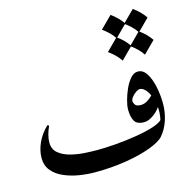

<svg xmlns="http://www.w3.org/2000/svg" viewBox="-95 -706 791 806"><g transform="rotate(-15 301.0 -303.0)"><path d="M546.9 -138.2 571.3 -196.3Q571.3 -161.1 560.1 -126.2Q548.8 -91.3 526.4 -65.4Q510.3 -46.9 464.8 -30Q419.4 -13.2 356.2 -2.9Q293 7.3 221.7 7.3Q188 7.3 152.6 1.5Q117.2 -4.4 86.9 -17.6Q56.6 -30.8 38.1 -53.2Q19.5 -75.7 19.5 -108.9Q19.5 -140.1 34.4 -173.6Q49.3 -207 79.1 -235.8L85.4 -231.9Q67.9 -192.9 67.9 -163.1Q67.9 -133.3 88.4 -116.5Q108.9 -99.6 139.6 -91.8Q170.4 -84 201.7 -82.3Q232.9 -80.6 254.9 -80.6Q290 -80.6 335.7 -84.2Q381.3 -87.9 426 -95.2Q470.7 -102.5 503.9 -113.3Q537.1 -124 546.9 -138.2ZM541.5 -127.9Q551.3 -166 545.2 -201.2Q539.1 -236.3 524.2 -259Q509.3 -281.7 491.7 -281.7Q485.4 -281.7 475.3 -274.9Q465.3 -268.1 457.5 -258.3Q449.7 -248.5 449.7 -239.3Q449.7 -234.9 455.3 -225.3Q460.9 -215.8 480.5 -215.8Q498.5 -215.8 516.6 -229.5Q534.7 -243.2 539.6 -253.9L553.2 -205.1Q550.3 -191.4 537.4 -177Q524.4 -162.6 507.3 -152.6Q490.2 -142.6 475.6 -142.6Q444.3 -142.6 433.6 -160.9Q422.9 -179.2 422.9 -213.4Q422.9 -226.1 429 -249.5Q435.1 -272.9 445.8 -297.1Q456.5 -321.3 471.2 -338.1Q485.8 -355 503.4 -355Q525.9 -355 540.8 -331.8Q555.7 -308.6 563.5 -272.2Q571.3 -235.8 571.3 -196.3Q566.9 -172.9 559.1 -156.5Q551.3 -140.1 541.5 -127.9ZM454.6 -614.3Q485.8 -592.3 505.4 -563.5L454.6 -512.7Q444.8 -527.8 431.9 -540.3Q418.9 -552.7 403.8 -563.5ZM551.3 -614.3Q582.5 -592.3 602.1 -563.5L551.3 -512.7Q541.5 -527.8 528.6 -540.3Q515.6 -552.7 500.5 -563.5ZM454.6 -517.1Q485.8 -495.1 505.4 -466.3L454.6 -415.5Q444.8 -430.7 431.9 -443.1Q418.9 -455.6 403.8 -466.3ZM551.3 -517.1Q582.5 -495.1 602.1 -466.3L551.3 -415.5Q541.5 -430.7 528.6 -443.1Q515.6 -455.6 500.5 -466.3Z"/></g></svg>

Font: Lateef
Style: Regular
Weight: 400
Designer: SIL International
Foundry: SIL International
Version: Version 4.200